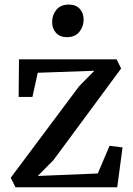

<svg xmlns="http://www.w3.org/2000/svg" viewBox="-20 -794 565 814"><path d="M380 -494 140 -485.5 117.5 -383H59L60.5 -542.5H474.5L493.5 -503.5L206.5 -115L140 -48L394.5 -58.5L444.5 -176L499.5 -169L477 0H45.5L25.5 -40.5L315.5 -428.5ZM263.5 -636.5Q233.5 -636.5 217.2 -655Q201 -673.5 201 -701Q201 -730.5 219 -752.5Q237 -774.5 271 -774.5H272Q302 -774.5 318.2 -756.5Q334.5 -738.5 334.5 -711Q334.5 -681.5 316.5 -659Q298.5 -636.5 264.5 -636.5Z"/></svg>

Font: Merriweather 48pt
Style: Regular
Weight: 400
Version: Version 2.100